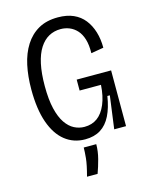

<svg xmlns="http://www.w3.org/2000/svg" viewBox="-129 -756 831 1051"><g transform="rotate(-15 286.5 -230.0)"><path d="M275 12Q210 12 161.5 -26.5Q113 -65 86.5 -140.5Q60 -216 60 -328Q60 -402 73.5 -464.5Q87 -527 116.5 -573.5Q146 -620 191.5 -646Q237 -672 302 -672Q353 -672 390 -655.5Q427 -639 451 -608.5Q475 -578 487.5 -537Q500 -496 500 -447L429 -435Q430 -482 420 -514.5Q410 -547 391.5 -567Q373 -587 349.5 -596.5Q326 -606 300 -606Q263 -606 233 -589.5Q203 -573 181 -539Q159 -505 147.5 -452Q136 -399 136 -327Q136 -250 148.5 -198Q161 -146 182.5 -114.5Q204 -83 231.5 -69Q259 -55 289 -55Q332 -55 362.5 -77.5Q393 -100 412 -145Q431 -190 435 -254H314V-316H509V-229V0H442L467 -186H453Q443 -122 421 -77.5Q399 -33 363 -10.5Q327 12 275 12ZM231 212Q248 149 251.5 112.5Q255 76 255 53H326Q326 93 315 135Q304 177 291 212Z"/></g></svg>

Font: Bricolage Grotesque SemiCondensed Light
Style: Regular
Weight: 300
Width: 4
Designer: Mathieu Triay
Foundry: Atelier Triay
Version: Version 1.000;gftools[0.9.30]